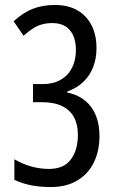

<svg xmlns="http://www.w3.org/2000/svg" viewBox="-20 -744 469 774"><path d="M369 -550Q369 -508 355.5 -473.5Q342 -439 316 -414Q290 -389 251 -375V-371Q314 -358 347.5 -312.5Q381 -267 381 -196Q381 -135 358 -88.5Q335 -42 291 -16Q247 10 185 10Q141 10 105.5 3Q70 -4 38 -19V-102Q70 -83 105.5 -73Q141 -63 177 -63Q237 -63 265.5 -101Q294 -139 294 -200Q294 -243 278 -272Q262 -301 230 -316.5Q198 -332 149 -332H113V-405H152Q194 -405 224 -422Q254 -439 270 -470Q286 -501 286 -541Q286 -594 261.5 -622.5Q237 -651 191 -651Q168 -651 148.5 -645.5Q129 -640 111.5 -628.5Q94 -617 75 -600L35 -658Q74 -694 113.5 -709Q153 -724 202 -724Q280 -724 324.5 -677Q369 -630 369 -550Z"/></svg>

Font: Noto Sans ExtraCondensed
Style: Regular
Weight: 400
Width: 2
Designer: Monotype Design Team
Foundry: Monotype Imaging Inc.
Version: Version 2.013